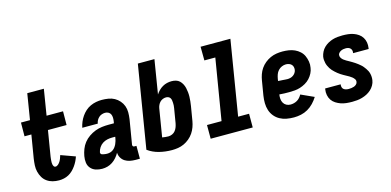

<svg xmlns="http://www.w3.org/2000/svg" viewBox="-70 -1135 3139 1543"><g transform="rotate(-15 1500.0 -363.5)"><path d="M268 8Q240 8 214.5 1.5Q189 -5 168 -20Q147 -35 134 -57Q121 -79 114.5 -105Q108 -131 109.5 -158.5Q111 -186 115 -213L147 -406H90L91 -520H166L201 -735H339L304 -520H441L440 -406H285L250 -194Q249 -186 248 -177.5Q247 -169 246.5 -160.5Q246 -152 246 -143.5Q246 -135 248 -127.5Q250 -120 254.5 -113Q259 -106 268 -106Q280 -106 290.5 -115.5Q301 -125 308 -136.5Q315 -148 319.5 -160.5Q324 -173 328 -186L447 -143Q441 -124 431.5 -105Q422 -86 409.5 -68.5Q397 -51 381.5 -36Q366 -21 347.5 -11Q329 -1 308.5 3.5Q288 8 268 8Z M627 8Q599 8 574 0Q549 -8 532 -27.5Q515 -47 511.5 -73.5Q508 -100 513 -128Q518 -156 528.5 -183.5Q539 -211 557.5 -234.5Q576 -258 601.5 -275.5Q627 -293 654.5 -303.5Q682 -314 710.5 -317.5Q739 -321 766 -321H811L814 -339Q816 -353 815.5 -367.5Q815 -382 809.5 -394.5Q804 -407 791.5 -414Q779 -421 764 -421Q751 -421 737 -416.5Q723 -412 712 -402Q701 -392 694 -379Q687 -366 685 -352H556Q561 -376 570.5 -399Q580 -422 594.5 -443Q609 -464 628 -481Q647 -498 670 -508.5Q693 -519 717 -523.5Q741 -528 764 -528Q792 -528 819.5 -523.5Q847 -519 869.5 -506.5Q892 -494 909.5 -474Q927 -454 936 -429.5Q945 -405 945 -377Q945 -349 941 -321L907 -117Q906 -110 910 -104.5Q914 -99 922 -99H939V8H904Q880 8 857.5 3.5Q835 -1 816.5 -12.5Q798 -24 786.5 -43.5Q775 -63 774 -86Q763 -66 747.5 -48Q732 -30 712.5 -17Q693 -4 671 2Q649 8 627 8ZM696 -99Q709 -99 721.5 -102.5Q734 -106 745 -114Q756 -122 764 -133Q772 -144 777.5 -156Q783 -168 786.5 -180.5Q790 -193 792 -205L793 -214H766Q746 -214 726 -209.5Q706 -205 688 -193.5Q670 -182 658 -163.5Q646 -145 642 -125Q641 -119 643.5 -114Q646 -109 651 -106.5Q656 -104 662 -103Q668 -102 673.5 -101Q679 -100 684.5 -99.5Q690 -99 696 -99Z M1207 8Q1152 8 1100.5 -5Q1049 -18 1008 -48L1121 -735H1259L1213 -453Q1224 -470 1238.5 -484.5Q1253 -499 1270.5 -509Q1288 -519 1307 -523.5Q1326 -528 1345 -528Q1364 -528 1381.5 -523Q1399 -518 1411.5 -506Q1424 -494 1432.5 -478Q1441 -462 1445 -444.5Q1449 -427 1451 -408.5Q1453 -390 1452.5 -371Q1452 -352 1450 -333Q1448 -314 1445 -295L1425 -175Q1421 -151 1412 -126Q1403 -101 1388 -79Q1373 -57 1352 -39.5Q1331 -22 1307 -11Q1283 0 1257.5 4Q1232 8 1207 8ZM1207 -106Q1223 -106 1239 -113Q1255 -120 1265.5 -133.5Q1276 -147 1281.5 -162.5Q1287 -178 1290 -194L1310 -314Q1312 -325 1312.5 -335.5Q1313 -346 1312.5 -356.5Q1312 -367 1310.5 -377.5Q1309 -388 1304 -396.5Q1299 -405 1289.5 -409.5Q1280 -414 1269 -414Q1255 -414 1241.5 -408.5Q1228 -403 1218 -392.5Q1208 -382 1202 -368.5Q1196 -355 1194 -342L1156 -111Q1169 -109 1181.5 -107.5Q1194 -106 1207 -106Z M1530 0V-114H1651L1735 -621H1644L1643 -735H1891L1789 -114H1880V0Z M2222 8Q2191 8 2161 2.5Q2131 -3 2105.5 -17Q2080 -31 2061.5 -53.5Q2043 -76 2034 -104Q2025 -132 2024.5 -162.5Q2024 -193 2029 -225L2049 -345Q2053 -370 2061.5 -394.5Q2070 -419 2085 -441Q2100 -463 2121.5 -480.5Q2143 -498 2167.5 -509Q2192 -520 2217.5 -524Q2243 -528 2268 -528Q2294 -528 2320 -524Q2346 -520 2369 -509.5Q2392 -499 2410.5 -482Q2429 -465 2439 -443Q2449 -421 2453.5 -395Q2458 -369 2453 -343Q2450 -320 2439 -298.5Q2428 -277 2411.5 -259Q2395 -241 2373 -228.5Q2351 -216 2328.5 -209Q2306 -202 2283 -200Q2260 -198 2238 -198Q2217 -198 2196.5 -198.5Q2176 -199 2155 -201Q2152 -183 2153.5 -164.5Q2155 -146 2163.5 -131Q2172 -116 2187.5 -107.5Q2203 -99 2222 -99Q2236 -99 2250 -102.5Q2264 -106 2277 -113.5Q2290 -121 2300 -132.5Q2310 -144 2317 -157L2425 -108Q2409 -82 2387 -59Q2365 -36 2338 -20.5Q2311 -5 2281 1.5Q2251 8 2222 8ZM2250 -303Q2262 -303 2274.5 -306Q2287 -309 2298 -316.5Q2309 -324 2316.5 -335Q2324 -346 2326 -359Q2328 -372 2325 -384Q2322 -396 2313.5 -404.5Q2305 -413 2293 -417Q2281 -421 2268 -421Q2251 -421 2233.5 -413.5Q2216 -406 2203.5 -392Q2191 -378 2185 -361Q2179 -344 2176 -327L2173 -308Q2183 -307 2192 -306.5Q2201 -306 2211 -305.5Q2221 -305 2230.5 -304Q2240 -303 2250 -303Z M2706 8Q2682 8 2658 5.5Q2634 3 2612.5 -4.5Q2591 -12 2571.5 -24.5Q2552 -37 2539.5 -55.5Q2527 -74 2522.5 -97.5Q2518 -121 2522 -145L2523 -152H2652V-150Q2650 -139 2653 -128Q2656 -117 2664.5 -110.5Q2673 -104 2684 -101.5Q2695 -99 2706 -99Q2717 -99 2728 -100.5Q2739 -102 2749.5 -105.5Q2760 -109 2769 -117Q2778 -125 2780 -136Q2783 -150 2775.5 -161Q2768 -172 2758 -180Q2748 -188 2737 -194.5Q2726 -201 2714.5 -207Q2703 -213 2692 -219.5Q2681 -226 2670 -233Q2659 -240 2649.5 -248Q2640 -256 2630.5 -264.5Q2621 -273 2612.5 -282.5Q2604 -292 2597.5 -302.5Q2591 -313 2585.5 -325Q2580 -337 2577 -349.5Q2574 -362 2573 -375.5Q2572 -389 2574 -403Q2578 -423 2587.5 -442Q2597 -461 2612.5 -476Q2628 -491 2647 -501.5Q2666 -512 2686 -518Q2706 -524 2726.5 -526Q2747 -528 2767 -528Q2791 -528 2814 -525.5Q2837 -523 2858.5 -515.5Q2880 -508 2898.5 -495Q2917 -482 2928.5 -463.5Q2940 -445 2944 -422Q2948 -399 2944 -375L2943 -368H2814V-371Q2816 -381 2813.5 -391Q2811 -401 2804 -408Q2797 -415 2787 -418Q2777 -421 2767 -421Q2757 -421 2747.5 -419.5Q2738 -418 2728.5 -414Q2719 -410 2711 -402Q2703 -394 2701 -385Q2699 -371 2706 -359.5Q2713 -348 2723 -340Q2733 -332 2744.5 -325.5Q2756 -319 2767 -313Q2778 -307 2788.5 -300.5Q2799 -294 2810 -287Q2821 -280 2831 -272Q2841 -264 2851 -255.5Q2861 -247 2868.5 -237.5Q2876 -228 2883.5 -217.5Q2891 -207 2896.5 -195.5Q2902 -184 2905 -171Q2908 -158 2908.5 -144.5Q2909 -131 2907 -118Q2904 -97 2893 -77.5Q2882 -58 2865.5 -43Q2849 -28 2829.5 -18Q2810 -8 2789 -2Q2768 4 2747 6Q2726 8 2706 8Z"/></g></svg>

Font: Iosevka SS18 Heavy
Style: Italic
Weight: 900
Italic angle: -9°
Monospace: yes
Designer: Belleve Invis
Foundry: Belleve Invis
Version: Version 25.1.1; ttfautohint (v1.8.4)